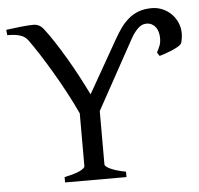

<svg xmlns="http://www.w3.org/2000/svg" viewBox="-48 -695 774 745"><g transform="rotate(-5 338.5 -322.5)"><path d="M175.8 0V-21Q220.2 -30.3 238 -39.8Q255.9 -49.3 255.9 -56.2V-262.2Q237.8 -301.8 214.8 -344.7Q191.9 -387.7 168 -428.2Q144 -468.8 121.6 -503.7Q99.1 -538.6 82 -562Q77.6 -567.4 72 -572.3Q66.4 -577.1 57.6 -580.8Q48.8 -584.5 35.6 -586.7Q22.5 -588.9 2 -588.9L0 -609.9Q28.8 -613.8 57.6 -616.9Q86.4 -620.1 106.9 -620.1Q129.4 -620.1 145 -601.1Q163.1 -577.6 184.1 -545.7Q205.1 -513.7 226.1 -478Q247.1 -442.4 267.1 -404.8Q287.1 -367.2 304.2 -332L420.9 -537.1Q433.6 -559.6 447.5 -579.1Q461.4 -598.6 478.8 -613.3Q496.1 -627.9 518.1 -636.2Q540 -644.5 569.3 -644.5Q592.3 -644.5 612.1 -635.7Q631.8 -627 646.2 -612.3Q660.6 -597.7 668.9 -578.4Q677.2 -559.1 677.2 -537.6Q677.2 -527.8 675.5 -516.6Q673.8 -505.4 671.4 -499.5Q668.9 -493.2 657.7 -486.6Q646.5 -480 632.6 -474.1Q618.7 -468.3 605 -463.6Q591.3 -459 584 -457L575.2 -471.2Q582 -484.4 586.9 -496.3Q591.8 -508.3 591.8 -525.9Q591.8 -538.1 588.9 -549.1Q585.9 -560.1 579.8 -568.4Q573.7 -576.7 564.7 -581.5Q555.7 -586.4 543.5 -586.4Q524.9 -586.4 509.5 -570.8Q494.1 -555.2 482.9 -534.7L334 -264.2V-56.2Q334 -53.2 338.1 -49.1Q342.3 -44.9 351.8 -40Q361.3 -35.2 376.7 -30.3Q392.1 -25.4 415 -21V0Z"/></g></svg>

Font: Gentium Basic
Style: Regular
Weight: 400
Designer: J. Victor Gaultney and Annie Olsen
Foundry: SIL International
Version: Version 1.100